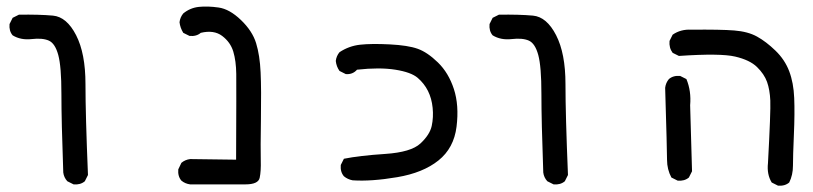

<svg xmlns="http://www.w3.org/2000/svg" viewBox="-20 -459 2540 600"><path d="M210 117.2 190.4 107.4Q179.7 95.7 177.7 80.1Q171.9 -81.1 171.9 -166Q171.9 -251 162.1 -287.1Q152.3 -323.2 132.8 -332Q113.3 -340.8 79.1 -336.9Q44.9 -333 19.5 -348.6Q7.8 -362.3 9.8 -383.8L19.5 -403.3L39.1 -413.1Q102.5 -414.1 145.5 -410.2Q188.5 -406.2 217.8 -349.1Q247.1 -292 247.1 -196.3Q247.1 -100.6 254.9 87.9L245.1 107.4Q231.4 119.1 210 117.2Z M574.2 117.2Q558.6 115.2 546.9 105.5Q535.2 91.8 537.1 70.3L546.9 49.8Q558.6 40 574.2 38.1L717.8 40Q718.8 -187.5 718.3 -228Q717.8 -268.6 709 -297.9Q700.2 -327.1 674.3 -346.7Q648.4 -366.2 607.4 -356.4Q593.8 -344.7 572.3 -346.7L552.7 -356.4Q543 -372.1 541 -389.6Q543 -405.3 552.7 -417Q574.2 -434.6 601.6 -437.5Q628.9 -440.4 663.1 -435.5Q697.3 -430.7 732.9 -396.5Q768.6 -362.3 780.3 -324.2Q792 -286.1 794.4 -232.9Q796.9 -179.7 795.4 -86.4Q793.9 6.8 794.9 41.5Q795.9 76.2 791.5 96.7Q787.1 117.2 746.6 117.2Q706.1 117.2 574.2 117.2Z M1082 104.5Q1066.4 101.6 1054.7 91.8Q1043 78.1 1044.9 56.6L1054.7 37.1Q1103.5 27.3 1184.1 22Q1264.6 16.6 1293.9 -10.7Q1323.2 -38.1 1329.1 -65.4Q1335 -92.8 1332 -122.1Q1329.1 -151.4 1317.4 -174.8Q1305.7 -198.2 1285.2 -215.8Q1264.6 -233.4 1215.3 -241.2Q1166 -249 1095.7 -241.2Q1082 -225.6 1060.5 -227.5L1041 -237.3Q1031.2 -251 1029.3 -268.6Q1031.2 -284.2 1041 -295.9Q1070.3 -315.4 1105.5 -319.3Q1140.6 -323.2 1197.8 -320.3Q1254.9 -317.4 1285.2 -306.6Q1315.4 -295.9 1348.6 -263.7Q1381.8 -231.4 1398.4 -180.7Q1415 -129.9 1406.7 -63Q1398.4 3.9 1350.1 42.5Q1301.8 81.1 1221.2 94.7Q1140.6 108.4 1082 104.5Z M1710 117.2 1690.4 107.4Q1679.7 95.7 1677.7 80.1Q1671.9 -81.1 1671.9 -166Q1671.9 -251 1662.1 -287.1Q1652.3 -323.2 1632.8 -332Q1613.3 -340.8 1579.1 -336.9Q1544.9 -333 1519.5 -348.6Q1507.8 -362.3 1509.8 -383.8L1519.5 -403.3L1539.1 -413.1Q1602.5 -414.1 1645.5 -410.2Q1688.5 -406.2 1717.8 -349.1Q1747.1 -292 1747.1 -196.3Q1747.1 -100.6 1754.9 87.9L1745.1 107.4Q1731.4 119.1 1710 117.2Z M2411.1 121.1 2391.6 111.3Q2376 85.9 2379.9 50.8Q2388.7 -111.3 2387.2 -145Q2385.7 -178.7 2377 -203.1Q2368.2 -227.5 2345.7 -249.5Q2323.2 -271.5 2277.3 -282.2Q2231.4 -293 2101.6 -284.2L2082 -293.9Q2070.3 -309.6 2072.3 -331.1L2082 -350.6Q2107.4 -368.2 2140.6 -366.2Q2231.4 -367.2 2274.4 -363.8Q2317.4 -360.4 2345.7 -344.7Q2374 -329.1 2403.3 -300.8Q2432.6 -272.5 2446.3 -236.3Q2460 -200.2 2461.9 -152.8Q2463.9 -105.5 2460.9 -38.1Q2458 29.3 2458 58.6Q2458 87.9 2446.3 111.3Q2432.6 123 2411.1 121.1ZM2097.7 105.5 2078.1 95.7Q2064.5 70.3 2064.5 40.5Q2064.5 10.7 2058.6 -184.6Q2060.5 -200.2 2070.3 -211.9Q2084 -223.6 2105.5 -221.7L2125 -211.9Q2140.6 -174.8 2136.7 -129.9L2142.6 76.2L2132.8 95.7Q2119.1 107.4 2097.7 105.5Z"/></svg>

Font: NaikaiFont
Style: Regular
Weight: 400
Version: Version 1.67